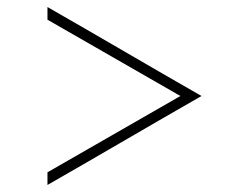

<svg xmlns="http://www.w3.org/2000/svg" viewBox="-20 -511 690 546"><path d="M553 -238Q443 -301 334 -364.5Q225 -428 115 -491V-455Q210 -400 304 -346.5Q398 -293 493 -238Q398 -183 304 -129.5Q210 -76 115 -21V15Q225 -48 334 -111.5Q443 -175 553 -238Z"/></svg>

Font: Josefin Slab Thin Light
Style: Regular
Weight: 300
Version: Version 2.000